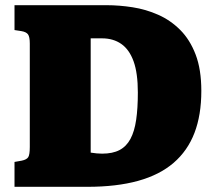

<svg xmlns="http://www.w3.org/2000/svg" viewBox="-20 -721 832 741"><path d="M36 0V-96L64 -101Q83 -105 89 -114.5Q95 -124 95 -154V-553Q95 -579 88 -588.5Q81 -598 62 -601L36 -605V-701H391Q440 -701 491.5 -693Q543 -685 590.5 -664Q638 -643 675.5 -605.5Q713 -568 735 -510.5Q757 -453 757 -370Q757 -277 730.5 -208Q704 -139 650 -92.5Q596 -46 513 -23Q430 0 317 0ZM374 -128Q415 -128 441.5 -142Q468 -156 483.5 -185Q499 -214 505.5 -258.5Q512 -303 512 -364Q512 -439 495.5 -484.5Q479 -530 448 -551.5Q417 -573 374 -573H330V-132Q344 -130 353.5 -129Q363 -128 374 -128Z"/></svg>

Font: Literata Black
Style: Regular
Weight: 900
Designer: Latin by Veronika Burian and Jose Scaglione. Greek by Irene Vlachou. Cyrillic by Vera Evstafieva.
Foundry: TypeTogether
Version: Version 3.103;gftools[0.9.29]